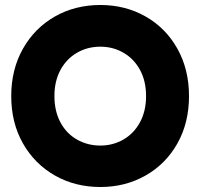

<svg xmlns="http://www.w3.org/2000/svg" viewBox="-20 -734 802 769"><path d="M25 -349Q25 -456 72 -539Q119 -622 200 -668Q281 -714 382 -714Q482 -714 563 -668Q644 -622 690.5 -539Q737 -456 737 -349Q737 -242 690.5 -159.5Q644 -77 563 -31Q482 15 382 15Q281 15 200 -31Q119 -77 72 -159.5Q25 -242 25 -349ZM565 -349Q565 -409 541 -453.5Q517 -498 475 -522.5Q433 -547 382 -547Q330 -547 288 -522.5Q246 -498 222 -453.5Q198 -409 198 -349Q198 -289 222 -244Q246 -199 288.5 -175Q331 -151 382 -151Q432 -151 474 -175Q516 -199 540.5 -244Q565 -289 565 -349Z"/></svg>

Font: Readiness
Style: Bold
Weight: 700
Designer: Katatrad Team
Foundry: CadsonDemak
Version: Version 1.00;January 16, 2020;FontCreator 12.0.0.2550 64-bit